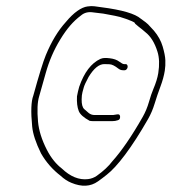

<svg xmlns="http://www.w3.org/2000/svg" viewBox="-20 -622 559 626"><path d="M419 -548C419.7 -546 420.5 -544.7 421.4 -544L432 -535C439.1 -529.7 446.5 -523.7 454.1 -517C471.3 -503.6 484.5 -482.4 493.5 -453.2C499.5 -434 500.3 -410.8 496 -383.5C493.6 -368.5 488.2 -351 479.7 -331C475.4 -321 470.7 -307.2 465.6 -289.5C460.5 -271.8 453.7 -255.7 445.4 -241C409.2 -177.3 375.7 -128.9 346.1 -96C334.2 -80.1 317.4 -64.4 295.8 -49C287.3 -43 277.7 -39.3 267 -38C237.7 -34.5 209 -46.2 181.1 -73C164.2 -85.8 146.8 -106.1 132.6 -134C116.1 -166.4 106.6 -196.7 104 -225C100.7 -261.4 101.9 -289.1 107.7 -308C111.1 -319.3 118.3 -344.6 129.1 -383.8C140 -423 155.8 -459.6 176.6 -493.5C187.3 -511.2 198.1 -526.2 208.7 -538.5C219.3 -550.8 231 -561.8 243.7 -571.3C254.7 -580.8 267.9 -584.2 284.5 -581.5C290.6 -580.5 297.4 -579.7 305.1 -579C312.7 -578.3 320.4 -577.2 328.1 -575.5C335.9 -573.8 344.7 -572.2 354.7 -570.5C364.7 -568.8 376.9 -565.4 391.4 -560.2C405.8 -555.1 415 -551 419 -548ZM481.9 -522 471.7 -533C465.5 -540.3 459.9 -545.8 454.8 -549.5C449.7 -553.2 444.5 -557 439.1 -561C420.5 -577.2 378.8 -589.7 310 -598.5C302.2 -599.5 295 -600.5 288.4 -601.5C281.8 -602.5 274.1 -602.3 265.4 -601C245.5 -598.5 220.5 -581.5 194.5 -550C169.2 -522.2 147.5 -486.2 129.3 -442C120.5 -420.7 106.9 -376.7 88.5 -310C81.4 -291.4 80.2 -257.9 84.9 -209.6C87.2 -185.3 96.9 -156.1 113.7 -122C130.8 -92 153.1 -67.8 176.9 -49.5C188.8 -38.5 200.8 -30.7 212.6 -26C246.3 -11.9 275.2 -13.4 299.2 -30.5C309.1 -37.5 318.6 -44.7 327.7 -52C361.7 -78.3 408.5 -139 462.8 -234C471.6 -249.3 478.7 -266.2 484.3 -284.5C489.9 -302.8 496.1 -321.2 503 -339.5C509.9 -357.8 514.7 -375.2 517.3 -391.5C519 -402.5 519.6 -413.8 519.1 -425.5C518.7 -437.2 515.7 -452.1 510.4 -470.3C505 -488.6 495.6 -505.8 481.9 -522ZM396.1 -403C396.5 -405.7 396.1 -408 394.9 -410C393.8 -412 392.2 -413 390.2 -413H384.2C381.2 -413 375.9 -415.8 368.4 -421.4C361 -426.9 350.8 -430.5 338 -432C332.4 -432.7 327.1 -433 322.1 -433C317.1 -433 312.2 -432 307.4 -430C277.4 -416.1 254.4 -385.8 238.2 -339C236.8 -333.7 235.5 -328.5 234.2 -323.5C232.9 -318.5 231.9 -313.3 231 -308C230 -288.3 231.9 -272.2 236.8 -259.9C241 -249.2 252.9 -238.6 272.4 -228C276.8 -227.3 281 -227 285 -227H345.7C352.5 -227 358.6 -228 364.2 -230C369.4 -231.3 371.9 -235.2 371.6 -241.5C371.4 -247.8 368 -250.3 361.6 -249C355.1 -247.7 350.9 -247 348.9 -247H288.1C281 -247 274.7 -249.2 269.3 -253.5C265.5 -256.5 260.7 -260.7 254.7 -266.2C248.8 -271.6 246 -282.2 246.2 -298C246.3 -307.3 247.2 -315.2 248.9 -321.5C250.1 -325.8 251.5 -331.1 253.2 -337.2C254.9 -343.4 260 -354.7 268.8 -371C285.8 -399 302.9 -413 320 -413C323.8 -413 329.5 -412.8 337.1 -412.5C344.7 -412.2 354.3 -407.5 365.7 -398.5C370.4 -394.8 375.5 -393 381 -393H387C389 -393 390.9 -394 392.7 -396C394.5 -398 395.7 -400.3 396.1 -403Z"/></svg>

Font: Proton
Style: RgCndIt
Weight: 500
Version: Version 1.017